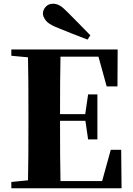

<svg xmlns="http://www.w3.org/2000/svg" viewBox="-20 -1013 714 1033"><path d="M466 -823 451 -800Q408 -816 364.5 -833.5Q321 -851 279 -868Q239 -885 225 -904.5Q211 -924 211 -940Q211 -960 226 -976.5Q241 -993 266 -993Q284 -993 301.5 -983Q319 -973 344 -947Q373 -918 404 -886.5Q435 -855 466 -823ZM41 0V-34L202 -50H218V0ZM130 0Q132 -86 132.5 -174Q133 -262 133 -351V-395Q133 -484 132.5 -571.5Q132 -659 130 -747H306Q304 -661 303.5 -572Q303 -483 303 -391V-360Q303 -266 303.5 -177Q304 -88 306 0ZM218 0V-39H605L519 -1L576 -207H632L634 0ZM218 -363V-399H467V-363ZM454 -263 438 -374V-395L454 -505H504V-263ZM41 -713V-747H218V-698H202ZM554 -548 499 -747 583 -708H218V-747H613L612 -548Z"/></svg>

Font: Noto Serif KR ExtraLight Black
Style: Regular
Weight: 900
Version: Version 2.003-H1;hotconv 1.1.1;makeotfexe 2.6.0